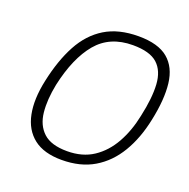

<svg xmlns="http://www.w3.org/2000/svg" viewBox="-120 -769 879 894"><g transform="rotate(20 319.5 -322.0)"><path d="M277 10Q189 10 138.5 -29.5Q88 -69 73.5 -141Q59 -213 80 -310Q103 -418 144.5 -495Q186 -572 253 -613Q320 -654 419 -654Q516 -654 565 -613Q614 -572 623 -495Q632 -418 609 -310Q589 -213 546 -141Q503 -69 436.5 -29.5Q370 10 277 10ZM287 -37Q363 -37 416.5 -72.5Q470 -108 504.5 -169.5Q539 -231 555 -310Q576 -405 572 -471Q568 -537 530 -571.5Q492 -606 408 -606Q294 -606 229.5 -529Q165 -452 134 -310Q118 -231 124.5 -169.5Q131 -108 169.5 -72.5Q208 -37 287 -37Z"/></g></svg>

Font: Kanit ExtraLight
Style: Italic
Weight: 275
Italic angle: -12°
Designer: Katatrad Team
Foundry: CadsonDemak
Version: Version 2.000; ttfautohint (v1.8.3)